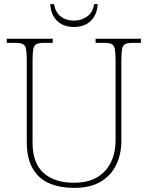

<svg xmlns="http://www.w3.org/2000/svg" viewBox="-20 -902 719 932"><path d="M340 10Q271 10 219.5 -12Q168 -34 139 -83.5Q110 -133 110 -214V-606Q110 -645 106.5 -663.5Q103 -682 91 -688Q79 -694 54 -694H13V-714H236V-694H194Q169 -694 157 -688Q145 -682 141.5 -663.5Q138 -645 138 -606V-210Q138 -110 191.5 -62.5Q245 -15 338 -15Q409 -15 453.5 -42.5Q498 -70 519.5 -116.5Q541 -163 541 -219V-606Q541 -645 537.5 -663.5Q534 -682 522 -688Q510 -694 485 -694H444V-714H664V-694H625Q600 -694 588 -688Q576 -682 572.5 -663.5Q569 -645 569 -606V-218Q569 -153 544 -101.5Q519 -50 468.5 -20Q418 10 340 10ZM338 -771Q304 -771 278.5 -785Q253 -799 239 -824.5Q225 -850 224 -882H242Q250 -841 275.5 -821.5Q301 -802 338 -802Q375 -802 402.5 -821.5Q430 -841 437 -882H454Q453 -850 439 -824.5Q425 -799 399.5 -785Q374 -771 338 -771Z"/></svg>

Font: Noto Serif Armenian Thin
Style: Regular
Weight: 250
Version: Version 2.007